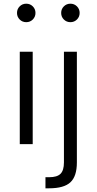

<svg xmlns="http://www.w3.org/2000/svg" viewBox="-20 -780 523 1039"><path d="M157 -500V0H87V-500ZM172 -710Q172 -689 157.5 -674.5Q143 -660 122 -660Q101 -660 86.5 -674.5Q72 -689 72 -710Q72 -731 86.5 -745.5Q101 -760 122 -760Q143 -760 157.5 -745.5Q172 -731 172 -710ZM226 179H246Q289 179 307.5 160.5Q326 142 326 99V-500H396V99Q396 174 361 206.5Q326 239 246 239H226ZM311 -710Q311 -731 325.5 -745.5Q340 -760 361 -760Q382 -760 396.5 -745.5Q411 -731 411 -710Q411 -689 396.5 -674.5Q382 -660 361 -660Q340 -660 325.5 -674.5Q311 -689 311 -710Z"/></svg>

Font: Goli Light
Style: Regular
Weight: 300
Designer: jaikishan Patel
Foundry: MagicType
Version: Version 1.000